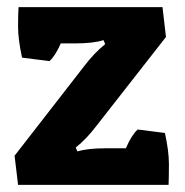

<svg xmlns="http://www.w3.org/2000/svg" viewBox="-20 -520 519 540"><path d="M119.1 -348.1 42 -357.9Q30.8 -409.7 30.8 -444.8Q30.8 -481 32.2 -500H437L446.8 -416L252 -167Q238.3 -148.9 223.6 -133.3Q209 -117.7 192.9 -105L197.8 -94.2Q227.1 -103 278.8 -103H334Q349.6 -139.6 367.2 -155.8L443.8 -146Q455.1 -95.2 455.1 -58.1Q455.1 -39.1 454.8 -24.4Q454.6 -9.8 454.1 0H30.8L21 -82L216.8 -334Q244.1 -370.1 275.9 -396L271 -407.2Q243.2 -397.9 189.9 -397.9H150.9Q136.2 -363.8 119.1 -348.1Z"/></svg>

Font: Odor Mean Chey
Style: Regular
Weight: 400
Designer: Danh Hong
Version: Version 8.002; ttfautohint (v1.8.3)